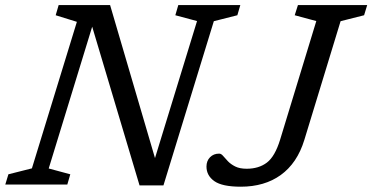

<svg xmlns="http://www.w3.org/2000/svg" viewBox="-40 -714 1440 743"><path d="M570 -67.5 552.5 -78.5 722.5 -632.5 638.5 -655 650 -694.5H890L878.5 -655L787.5 -632L592.5 3.5H500L308 -640L322.5 -629.5L148.5 -62L232 -39.5L220.5 0H-19.5L-7.5 -39.5L83.5 -62.5L257.5 -629.5L175.5 -655L187 -694.5H386ZM1138 -173.5Q1124 -127.5 1101 -93.5Q1078 -59.5 1046.5 -36.8Q1015 -14 976.2 -2.8Q937.5 8.5 892 8.5Q820 8.5 789.5 -13Q759 -34.5 759 -69.5Q759 -91.5 772.8 -105.5Q786.5 -119.5 808 -119.5Q816 -119.5 823.5 -110.5Q831 -101.5 842 -90Q853 -78.5 870.2 -69.8Q887.5 -61 914.5 -61Q961.5 -61 992.8 -84.8Q1024 -108.5 1044 -173.5L1184 -632.5L1100.5 -655L1113 -694.5H1381L1369 -655L1278 -632Z"/></svg>

Font: Newsreader 10pt
Style: Italic
Weight: 400
Italic angle: -17°
Version: Version 1.003